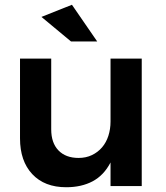

<svg xmlns="http://www.w3.org/2000/svg" viewBox="-20 -781 696 806"><path d="M278 -607 154 -710 282 -761 388 -607ZM575 -535V0H444V-99Q416 -45 369 -20Q322 5 258 5Q167 5 115.5 -50Q64 -105 64 -200V-535H195V-238Q195 -181 225.5 -149.5Q256 -118 310 -118Q341 -118 366 -130Q391 -142 408.5 -162.5Q426 -183 435 -211Q444 -239 444 -271V-535Z"/></svg>

Font: QuotatisMedium
Style: Regular
Weight: 500
Designer: Julieta Ulanovsky
Foundry: Quotatis-Medium
Version: Version 4.000;PS 004.000;hotconv 1.0.88;makeotf.lib2.5.64775